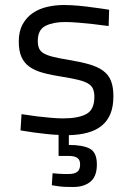

<svg xmlns="http://www.w3.org/2000/svg" viewBox="-20 -530 529 767"><path d="M367 127Q367 175 341 196Q315 217 273 217Q256 217 240.5 216.5Q225 216 213 214Q199 212 187 210L190 162Q202 163 213 164Q223 165 234 165Q245 165 256 165Q277 165 288.5 156.5Q300 148 300 127Q300 108 288.5 100.5Q277 93 256 93H214V9Q189 8 163 5Q137 2 114 -1Q88 -5 62 -9L66 -74Q98 -69 129 -65Q155 -62 183 -59.5Q211 -57 231 -57Q293 -57 325 -74.5Q357 -92 357 -143Q357 -162 351.5 -175Q346 -188 331.5 -196.5Q317 -205 292.5 -211Q268 -217 231 -223Q185 -230 152 -239Q119 -248 97.5 -263.5Q76 -279 65.5 -303Q55 -327 55 -364Q55 -405 70.5 -433Q86 -461 111 -478Q136 -495 168.5 -502.5Q201 -510 235 -510Q263 -510 295 -507Q327 -504 354 -500Q386 -496 416 -491L414 -426Q382 -430 350 -434Q323 -437 293 -439.5Q263 -442 239 -442Q192 -442 161.5 -426.5Q131 -411 131 -367Q131 -349 136 -337Q141 -325 154.5 -317Q168 -309 192 -303Q216 -297 253 -291Q302 -283 336.5 -273Q371 -263 392.5 -247Q414 -231 423.5 -206.5Q433 -182 433 -146Q433 -104 421 -75Q409 -46 386 -27.5Q363 -9 330 0Q297 9 255 10V49Q311 49 339 64Q367 79 367 127Z"/></svg>

Font: TitilliumText22L 400 wt
Style: 400 wt
Weight: 400
Designer: Campivisivi
Foundry: Campivisivi
Version: 1.000